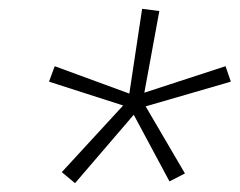

<svg xmlns="http://www.w3.org/2000/svg" viewBox="-20 -793 543 435"><path d="M150 -378 120 -403 259 -554 91 -608 104 -643 273 -581 302 -773 341 -768 307 -583 491 -643 503 -608 310 -552 399 -400 364 -382 283 -533Z"/></svg>

Font: Iosevka Curly XLtObl
Style: Regular
Weight: 200
Italic angle: -9°
Monospace: yes
Designer: Belleve Invis
Foundry: Belleve Invis
Version: Version 11.1.0; ttfautohint (v1.8.3)